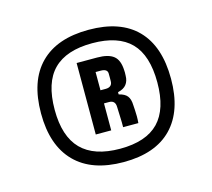

<svg xmlns="http://www.w3.org/2000/svg" viewBox="-67 -962 607 550"><g transform="rotate(-15 236.5 -687.0)"><path d="M237.3 -490.9Q143.2 -490.9 93.6 -541.3Q43.9 -591.7 43.9 -686.6Q43.9 -782.8 93.6 -833Q143.2 -883.1 237.3 -883.1Q331.5 -883.1 380.4 -833Q429.4 -782.8 429.4 -686.6Q429.4 -591.7 380.4 -541.3Q331.5 -490.9 237.3 -490.9ZM237.3 -530.5Q314.3 -530.5 351.6 -569Q388.8 -607.6 388.8 -686.6Q388.8 -766.9 351.6 -805.1Q314.3 -843.3 237.3 -843.3Q160.4 -843.3 122.4 -805.2Q84.4 -767.1 84.4 -686.6Q84.4 -607.6 122.4 -569Q160.4 -530.5 237.3 -530.5ZM179.8 -588V-800H240.5Q273.7 -800 289.3 -787.5Q304.9 -775.1 306.1 -744.5Q306.4 -742.8 306.4 -738.1Q306.4 -733.4 306.1 -728.7Q306 -713.1 298.1 -702.9Q290.3 -692.6 272.8 -688.6V-682Q290.3 -677.9 297.6 -668.6Q304.9 -659.3 305.4 -641.7Q305.9 -634.5 306.4 -625.9Q307 -617.3 307 -607.8Q307 -598.3 306.1 -588H260.9Q261.2 -602.2 260.4 -618.5Q259.6 -634.9 259.3 -648Q259.2 -668 240.5 -668H225.6V-588ZM225.6 -706.9H241.4Q250.5 -706.9 255.6 -711.3Q260.7 -715.7 260.8 -724.1Q260.9 -730 260.9 -735.3Q260.9 -740.7 260.8 -747.5Q260.4 -761 240.5 -761H225.6Z"/></g></svg>

Font: Big Shoulders Text SC Thin
Style: Regular
Weight: 100
Designer: Patric King
Foundry: XO Type Co
Version: Version 2.002